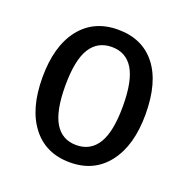

<svg xmlns="http://www.w3.org/2000/svg" viewBox="-104 -638 734 750"><g transform="rotate(20 263.0 -263.0)"><path d="M477 -264Q477 -135 420 -61Q363 13 263 13Q162 13 105.5 -60Q49 -133 49 -263Q49 -393 106 -466Q163 -539 264 -539Q365 -539 421 -468Q477 -397 477 -264ZM144 -263Q144 -158 174 -108.5Q204 -59 263 -59Q322 -59 352.5 -108.5Q383 -158 383 -264Q383 -369 353 -418Q323 -467 264 -467Q205 -467 174.5 -418Q144 -369 144 -263Z"/></g></svg>

Font: Fira Sans Condensed
Style: Regular
Weight: 400
Width: 3
Designer: bBox Type GmbH & Carrois Corporate GbR & Edenspiekermann AG
Foundry: bBox Type GmbH & Carrois Corporate GbR & Edenspiekermann AG
Version: Version 4.301